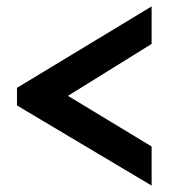

<svg xmlns="http://www.w3.org/2000/svg" viewBox="-20 -558 552 599"><path d="M33 -284V-229L453 21V-101L192 -259L453 -421V-538Z"/></svg>

Font: FIGSv2-sans-serif SemiBold
Style: Regular
Weight: 600
Designer: Matt McInerney, Pablo Impallari, Rodrigo Fuenzalida,Mirko Velimirovic
Foundry: Matt McInerney, Pablo Impallari, Rodrigo Fuenzalida
Version: Version 4.021;hotconv 1.0.109;makeotfexe 2.5.65596